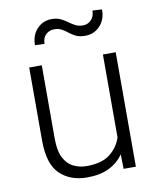

<svg xmlns="http://www.w3.org/2000/svg" viewBox="-84 -798 716 873"><g transform="rotate(-10 274.5 -361.5)"><path d="M417.5 0 416 -67.4Q391.6 -31.2 350.1 -10.7Q308.6 9.8 248 9.8Q170.4 9.8 122.6 -36.4Q74.7 -82.5 74.7 -190.4V-528.3H132.8V-189.5Q132.8 -133.3 149.4 -101.1Q166 -68.8 193.8 -55.2Q221.7 -41.5 254.9 -41.5Q324.7 -41.5 362.5 -71Q400.4 -100.6 415 -145.5V-528.3H474.1V0ZM402.8 -733.4 446.8 -731Q446.8 -683.6 419.2 -654.8Q391.6 -626 351.1 -626Q325.7 -626 308.8 -634Q292 -642.1 278.8 -652.8Q265.6 -663.6 251.2 -671.6Q236.8 -679.7 215.8 -679.7Q193.4 -679.7 177.7 -664.6Q162.1 -649.4 162.1 -622.1L118.2 -623.5Q118.2 -670.4 145.8 -699Q173.3 -727.5 213.4 -727.5Q236.8 -727.5 253.7 -719.5Q270.5 -711.4 284.7 -700.9Q298.8 -690.4 314 -682.4Q329.1 -674.3 349.1 -674.3Q371.6 -674.3 387.2 -690.4Q402.8 -706.5 402.8 -733.4Z"/></g></svg>

Font: Vazirmatn FD ExtraLight
Style: Regular
Weight: 200
Designer: Saber Rastikerdar
Foundry: Saber Rastikerdar
Version: Version 33.003